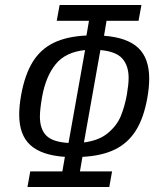

<svg xmlns="http://www.w3.org/2000/svg" viewBox="-20 -745 640 765"><path d="M532 -662H404.5L394.5 -602.5Q487 -595.5 530.8 -554.2Q574.5 -513 574.5 -431.5Q574.5 -397 567 -355Q553 -275.5 521.5 -225.2Q490 -175 438 -149.5Q386 -124 308.5 -120L298.5 -62H426.5L415.5 0H89.5L100.5 -62H228.5L238.5 -120Q145 -126.5 100.8 -167Q56.5 -207.5 56.5 -288.5Q56.5 -323 64 -365Q78.5 -446.5 110 -497.8Q141.5 -549 194 -574.5Q246.5 -600 324.5 -603.5L334.5 -662H206L217.5 -725H543.5ZM139 -280.5Q139 -230.5 164.5 -204.8Q190 -179 253 -175.5L319 -545.5Q241 -537.5 201.8 -489.2Q162.5 -441 147.5 -358Q139 -308.5 139 -280.5ZM485.5 -368Q492.5 -409 492.5 -434.5Q492.5 -483 467.5 -511.5Q442.5 -540 380 -545.5L314.5 -177.5Q374.5 -185 410.2 -215Q446 -245 461.5 -283Q477 -321 485.5 -368Z"/></svg>

Font: JuliaMono Light
Style: Italic
Weight: 300
Italic angle: -9°
Monospace: yes
Designer: cormullion
Foundry: corm
Version: Version 0.054; ttfautohint (v1.8.4)